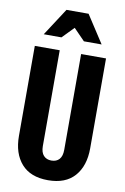

<svg xmlns="http://www.w3.org/2000/svg" viewBox="-103 -1009 703 1078"><g transform="rotate(10 249.0 -470.0)"><path d="M249 10Q149 10 97.5 -48.5Q46 -107 46 -207V-720H188V-174Q188 -138 204.5 -120Q221 -102 249 -102Q278 -102 294 -120Q310 -138 310 -174V-720H452V-207Q452 -107 400.5 -48.5Q349 10 249 10ZM84 -793 186 -950H312L414 -793H313L199 -910H299L185 -793Z"/></g></svg>

Font: Instrument Sans Condensed
Style: Bold
Weight: 700
Width: 3
Designer: Rodrigo Fuenzalida
Foundry: fragTYPE
Version: Version 1.000;gftools[0.9.28]